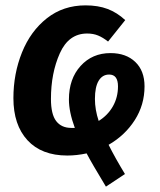

<svg xmlns="http://www.w3.org/2000/svg" viewBox="-20 -565 598 716"><path d="M385 -25Q410 25 446 84L375 131Q320 40 303 7Q266 15 231 15Q135 15 82.5 -42Q30 -99 30 -199Q30 -290 62 -369.5Q94 -449 155 -497Q216 -545 299 -545Q346 -545 381.5 -531.5Q417 -518 447 -490L383 -410Q364 -425 346 -432.5Q328 -440 305 -440Q236 -440 203 -366Q170 -292 170 -196Q170 -139 189.5 -113.5Q209 -88 246 -88H259Q237 -148 237 -194Q237 -271 280.5 -319Q324 -367 392 -367Q450 -367 484.5 -334Q519 -301 519 -243Q519 -174 482.5 -117Q446 -60 385 -25ZM420 -243Q420 -287 387 -287Q362 -287 348 -264Q334 -241 334 -196Q334 -156 348 -114Q382 -135 401 -168.5Q420 -202 420 -243Z"/></svg>

Font: Fira Sans Condensed SemiBold
Style: Italic
Weight: 600
Width: 3
Italic angle: -8°
Designer: bBox Type GmbH & Carrois Corporate GbR & Edenspiekermann AG
Foundry: bBox Type GmbH & Carrois Corporate GbR & Edenspiekermann AG
Version: Version 4.301